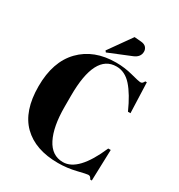

<svg xmlns="http://www.w3.org/2000/svg" viewBox="-210 -1044 1110 1192"><g transform="rotate(30 345.0 -447.5)"><path d="M400 -691Q245 -691 245 -392V-313Q245 -171 286 -90.5Q327 -10 407 -10Q517 -10 609 -224H627L620 -1H609Q603 -12 598 -16.5Q593 -21 583.5 -21Q574 -21 511 -5.5Q448 10 383 10Q220 10 130.5 -78Q41 -166 41 -342.5Q41 -519 134.5 -615Q228 -711 386 -711Q447 -711 505.5 -695.5Q564 -680 574 -680Q584 -680 589 -684.5Q594 -689 600 -700H611L619 -483H601Q556 -584 508.5 -637.5Q461 -691 400 -691ZM290 -743 405 -905 453 -901Q478 -899 489.5 -886Q501 -873 501 -856Q501 -816 457 -798L298 -733Z"/></g></svg>

Font: SVN-Abril Fatface
Style: Regular
Weight: 400
Designer: Veronika Burian, Jos? Scaglione
Foundry: TypeTogether
Version: Version 1.001